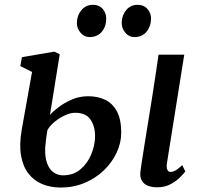

<svg xmlns="http://www.w3.org/2000/svg" viewBox="-20 -788 860 818"><path d="M649.5 10Q626 10 609 2.8Q592 -4.5 584 -18.8Q576 -33 578 -54.5Q579.5 -69 583 -91.2Q586.5 -113.5 591 -142.5Q595.5 -171.5 601.2 -206.2Q607 -241 613.2 -280.8Q619.5 -320.5 626.8 -364.8Q634 -409 641 -456.8Q648 -504.5 655.5 -555H765L691 -91.5Q688.5 -73.5 693.2 -64.5Q698 -55.5 706.5 -55.5Q716.5 -55.5 728 -62Q739.5 -68.5 756.5 -84.5L769.5 -57.5Q764.5 -50.5 748.8 -34.2Q733 -18 708 -4Q683 10 649.5 10ZM239 11Q195 11 159.8 -3.8Q124.5 -18.5 101 -48.8Q77.5 -79 69.5 -126Q61.5 -173 73 -238L116.5 -481.5L66.5 -506.5L73.5 -544.5L211.5 -568L234.5 -557L193 -299Q205.5 -313 229.8 -331.5Q254 -350 286.2 -364Q318.5 -378 355.5 -378Q397 -378 428.8 -362.5Q460.5 -347 478.5 -312.8Q496.5 -278.5 496.5 -222.5Q496.5 -179.5 477 -137.8Q457.5 -96 422.5 -62.2Q387.5 -28.5 340.5 -8.8Q293.5 11 239 11ZM248.5 -41Q292.5 -41 323 -66.8Q353.5 -92.5 369.2 -131.5Q385 -170.5 385 -208.5Q385 -250 365.5 -278.8Q346 -307.5 299.5 -307.5Q280.5 -307.5 257.8 -297.2Q235 -287 214.2 -270.2Q193.5 -253.5 182 -234Q178.5 -214.5 176.2 -195.2Q174 -176 172.5 -158Q171 -119 180.5 -92.8Q190 -66.5 208 -53.8Q226 -41 248.5 -41ZM361 -630Q339 -630 323 -648.8Q307 -667.5 307.5 -692Q308.5 -723.5 327.5 -745.5Q346.5 -767.5 375.5 -767.5Q403 -767.5 418 -749.5Q433 -731.5 432.5 -708Q432.5 -675.5 413.8 -652.8Q395 -630 361 -630ZM552 -630Q529.5 -630 513.8 -648.8Q498 -667.5 498.5 -692Q499.5 -723.5 518 -745.5Q536.5 -767.5 566.5 -767.5Q593 -767.5 608.5 -749.5Q624 -731.5 623.5 -708Q623 -675.5 604.2 -652.8Q585.5 -630 552 -630Z"/></svg>

Font: Merriweather Medium
Style: Italic
Weight: 500
Italic angle: -7.8°
Version: Version 2.101